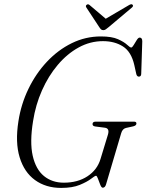

<svg xmlns="http://www.w3.org/2000/svg" viewBox="-20 -887 700 917"><path d="M462 -713Q514 -713 543.5 -699.8Q573 -686.5 587 -673.2Q601 -660 606.5 -660Q611.5 -660 618.5 -671.8Q625.5 -683.5 633 -695.5Q640.5 -707.5 647 -707.5Q659.5 -707.5 659.5 -689.5L654.5 -535.5Q654.5 -521.5 644 -521Q634.5 -520.5 631 -533L621.5 -576Q607 -640 567.2 -665.2Q527.5 -690.5 472 -690.5Q410.5 -690.5 355.5 -660.2Q300.5 -630 255.8 -577Q211 -524 180.5 -455.2Q150 -386.5 138 -309Q121.5 -208.5 136.2 -143.2Q151 -78 190 -46.2Q229 -14.5 285 -14.5Q351.5 -14.5 398 -45.2Q444.5 -76 460 -127.5L495.5 -244Q504.5 -274 481 -277L434.5 -283Q421.5 -285 422 -295Q422.5 -306 437 -306H620Q632.5 -306 631.5 -296Q630.5 -287 616 -283.5L582 -276Q565 -272 559 -251.5L486.5 -6.5Q482 9.5 470.5 9.5Q464.5 9.5 458.8 -4.8Q453 -19 448 -33.2Q443 -47.5 438.5 -47.5Q433.5 -47.5 414.8 -33Q396 -18.5 361 -4Q326 10.5 272 10.5Q199 10.5 147.2 -27Q95.5 -64.5 73.8 -135.8Q52 -207 68 -308Q80.5 -389.5 115.8 -462.5Q151 -535.5 204 -592Q257 -648.5 322.8 -680.8Q388.5 -713 462 -713ZM499 -757.5Q491 -751 485.5 -747Q480 -743 473.5 -743Q466.5 -743 462.5 -746.8Q458.5 -750.5 454 -757.5L392.5 -851Q387 -859.5 394.5 -864.5Q401 -869.5 409 -862L485 -797.5L595 -862Q608 -870 613 -864.5Q619 -858.5 609.5 -850.5Z"/></svg>

Font: Fraunces 144pt Soft Light
Style: Italic
Weight: 300
Italic angle: -16°
Version: Version 1.000;[b76b70a41]